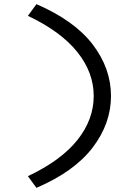

<svg xmlns="http://www.w3.org/2000/svg" viewBox="-20 -719 650 922"><path d="M155 183 114 127Q273 52 351.5 -46.5Q430 -145 430 -258Q430 -371 351 -469.5Q272 -568 114 -643L155 -699Q338 -620 425.5 -505Q513 -390 513 -258Q513 -126 425 -10.5Q337 105 155 183Z"/></svg>

Font: Lexend Tera Light
Style: Regular
Weight: 300
Designer: Bonnie Shaver-Troup, Thomas Jockin
Foundry: Lexend
Version: Version 1.007